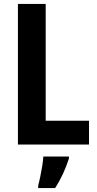

<svg xmlns="http://www.w3.org/2000/svg" viewBox="-20 -734 492 975"><path d="M71 0V-714H212V-121H432V0ZM330 71Q318 109 300 148Q282 187 260 221H174V208Q179 190 184.5 163Q190 136 194.5 108.5Q199 81 200 61H330Z"/></svg>

Font: Noto Sans Myanmar UI Condensed
Style: Bold
Weight: 700
Width: 3
Designer: Monotype Design Team
Foundry: Monotype Imaging Inc.
Version: Version 2.103; ttfautohint (v1.8.4.7-5d5b)